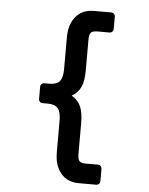

<svg xmlns="http://www.w3.org/2000/svg" viewBox="-58 -822 733 945"><g transform="rotate(5 309.0 -349.5)"><path d="M136.2 -380.9Q136.2 -388.2 141.4 -393.6Q146.5 -398.9 153.8 -398.9H180.2Q215.8 -398.9 231 -416.7Q246.1 -434.6 246.1 -476.1V-632.8Q246.1 -698.7 278.6 -736.8Q311 -774.9 367.2 -774.9H454.1Q461.4 -774.9 466.8 -769.5Q472.2 -764.2 472.2 -756.8V-693.8Q472.2 -686.5 466.8 -681.2Q461.4 -675.8 454.1 -675.8H395Q370.1 -675.8 361.6 -667Q353 -658.2 353 -631.8V-480Q353 -428.2 339.8 -398.4Q326.7 -368.7 294.9 -350.1Q326.7 -331.5 339.8 -301.3Q353 -271 353 -219.2V-66.9Q353 -40.5 361.6 -31.7Q370.1 -22.9 395 -22.9H454.1Q461.4 -22.9 466.8 -17.6Q472.2 -12.2 472.2 -4.9V58.1Q472.2 65.4 466.8 70.8Q461.4 76.2 454.1 76.2H367.2Q311 76.2 278.6 38.1Q246.1 0 246.1 -65.9V-223.1Q246.1 -264.6 231 -282.7Q215.8 -300.8 180.2 -300.8H153.8Q146.5 -300.8 141.4 -306.2Q136.2 -311.5 136.2 -318.8Z"/></g></svg>

Font: Fragment Mono
Style: Bold
Weight: 700
Designer: Wei Huang based on Nimbus Sans by URW Studio, based on Helvetica by Max Miedinger.
Foundry: Wei Huang
Version: Version 1.011